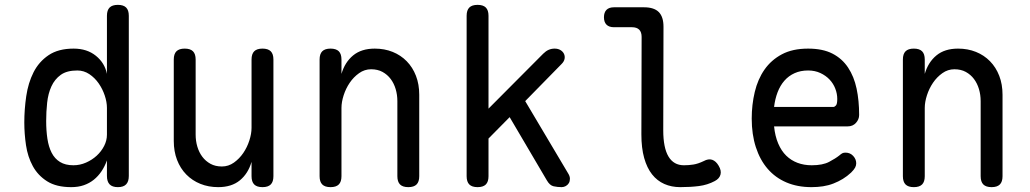

<svg xmlns="http://www.w3.org/2000/svg" viewBox="-20 -760 4240 790"><path d="M465 10Q442 10 431 -1.5Q420 -13 420 -36V-100Q411 -75 397.5 -55Q384 -35 366 -20.5Q348 -6 325 2Q302 10 273 10Q212 10 174 -14Q136 -38 115 -76.5Q94 -115 87 -162.5Q80 -210 80 -256Q80 -310 88 -364.5Q96 -419 118 -462.5Q140 -506 180 -533Q220 -560 283 -560Q338 -560 374.5 -530.5Q411 -501 420 -456V-695Q420 -718 431 -729Q442 -740 465 -740Q488 -740 499 -729Q510 -718 510 -695V-36Q510 -13 499 -1.5Q488 10 465 10ZM282 -80Q309 -80 334 -91Q359 -102 378 -119.5Q397 -137 408.5 -159.5Q420 -182 420 -206V-316Q420 -340 411 -367Q402 -394 386 -417Q370 -440 347.5 -455Q325 -470 298 -470Q255 -470 230 -452Q205 -434 191.5 -404.5Q178 -375 174 -337.5Q170 -300 170 -262Q170 -223 175 -189.5Q180 -156 192.5 -131.5Q205 -107 227 -93.5Q249 -80 282 -80Z M1015 -234V-515Q1015 -538 1026 -549Q1037 -560 1060 -560Q1083 -560 1094 -549Q1105 -538 1105 -515V-35Q1105 -12 1094 -1Q1083 10 1060 10Q1037 10 1026 -1Q1015 -12 1015 -35V-94Q1001 -46 967 -18Q933 10 878 10Q838 10 804.5 -3.5Q771 -17 746.5 -42Q722 -67 708.5 -102Q695 -137 695 -180V-515Q695 -538 706 -549Q717 -560 740 -560Q763 -560 774 -549Q785 -538 785 -515V-206Q785 -180 792 -156.5Q799 -133 812.5 -115Q826 -97 846 -86Q866 -75 893 -75Q920 -75 942.5 -91Q965 -107 981 -130.5Q997 -154 1006 -182Q1015 -210 1015 -234Z M1385 -316V-35Q1385 -12 1374 -1Q1363 10 1340 10Q1317 10 1306 -1Q1295 -12 1295 -35V-515Q1295 -538 1306 -549Q1317 -560 1340 -560Q1363 -560 1374 -549Q1385 -538 1385 -515V-456Q1399 -504 1433 -532Q1467 -560 1522 -560Q1562 -560 1595.5 -546.5Q1629 -533 1653.5 -508Q1678 -483 1691.5 -448Q1705 -413 1705 -370V-35Q1705 -12 1694 -1Q1683 10 1660 10Q1637 10 1626 -1Q1615 -12 1615 -35V-344Q1615 -370 1608 -393.5Q1601 -417 1587.5 -435Q1574 -453 1554 -464Q1534 -475 1507 -475Q1480 -475 1457.5 -459Q1435 -443 1419 -419.5Q1403 -396 1394 -368Q1385 -340 1385 -316Z M1990 -35Q1990 -12 1979 -1Q1968 10 1945 10Q1922 10 1911 -1Q1900 -12 1900 -35V-695Q1900 -718 1911 -729Q1922 -740 1945 -740Q1968 -740 1979 -729Q1990 -718 1990 -695V-313L2215 -539Q2226 -550 2237.5 -555Q2249 -560 2262 -560Q2276 -560 2286 -554Q2296 -548 2300.5 -538.5Q2305 -529 2303 -518Q2301 -507 2291 -497L2141 -344L2318 -46Q2325 -35 2325 -24.5Q2325 -14 2320.5 -6.5Q2316 1 2308 5.5Q2300 10 2291 10Q2274 10 2258 6.5Q2242 3 2230 -18L2077 -278L1990 -190Z M2709 -224Q2709 -152 2730.5 -116Q2752 -80 2794 -80Q2814 -80 2833 -83Q2852 -86 2875 -97Q2895 -108 2910.5 -102.5Q2926 -97 2937 -78Q2949 -58 2944.5 -41.5Q2940 -25 2921 -15Q2891 1 2856 5.5Q2821 10 2779 10Q2743 10 2713.5 -3Q2684 -16 2663 -42.5Q2642 -69 2630.5 -110Q2619 -151 2619 -207L2620 -608Q2620 -628 2610 -638Q2600 -648 2580 -648H2506Q2486 -648 2475.5 -658.5Q2465 -669 2465 -689Q2465 -709 2475.5 -719.5Q2486 -730 2506 -730H2630Q2671 -730 2690.5 -710.5Q2710 -691 2710 -650Z M3459 -132Q3478 -132 3490.5 -118.5Q3503 -105 3503 -88Q3503 -79 3498.5 -70.5Q3494 -62 3482 -50Q3466 -35 3448 -24Q3430 -13 3409.5 -5Q3389 3 3366.5 6.5Q3344 10 3319 10Q3261 10 3215.5 -9.5Q3170 -29 3138.5 -65.5Q3107 -102 3090 -154.5Q3073 -207 3073 -272Q3073 -329 3085.5 -381.5Q3098 -434 3125.5 -473.5Q3153 -513 3197 -536.5Q3241 -560 3305 -560Q3365 -560 3405 -539.5Q3445 -519 3469.5 -482Q3494 -445 3504.5 -395.5Q3515 -346 3515 -287Q3515 -269 3502 -254.5Q3489 -240 3468 -240H3165Q3169 -200 3182 -169.5Q3195 -139 3215 -119.5Q3235 -100 3261.5 -90Q3288 -80 3320 -80Q3365 -80 3391.5 -94Q3418 -108 3433 -120Q3441 -127 3446 -129.5Q3451 -132 3459 -132ZM3165 -320H3409Q3414 -320 3419.5 -326Q3425 -332 3425 -353Q3425 -374 3417 -395Q3409 -416 3393.5 -432.5Q3378 -449 3355.5 -459.5Q3333 -470 3305 -470Q3274 -470 3249.5 -459Q3225 -448 3207.5 -428Q3190 -408 3179.5 -380.5Q3169 -353 3165 -320Z M3785 -316V-35Q3785 -12 3774 -1Q3763 10 3740 10Q3717 10 3706 -1Q3695 -12 3695 -35V-515Q3695 -538 3706 -549Q3717 -560 3740 -560Q3763 -560 3774 -549Q3785 -538 3785 -515V-456Q3799 -504 3833 -532Q3867 -560 3922 -560Q3962 -560 3995.5 -546.5Q4029 -533 4053.5 -508Q4078 -483 4091.5 -448Q4105 -413 4105 -370V-35Q4105 -12 4094 -1Q4083 10 4060 10Q4037 10 4026 -1Q4015 -12 4015 -35V-344Q4015 -370 4008 -393.5Q4001 -417 3987.5 -435Q3974 -453 3954 -464Q3934 -475 3907 -475Q3880 -475 3857.5 -459Q3835 -443 3819 -419.5Q3803 -396 3794 -368Q3785 -340 3785 -316Z"/></svg>

Font: Maple Mono NL
Style: Regular
Weight: 400
Monospace: yes
Designer: subframe7536
Version: Version 7.000